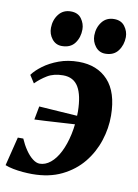

<svg xmlns="http://www.w3.org/2000/svg" viewBox="-88 -829 648 899"><g transform="rotate(10 235.5 -380.0)"><path d="M253 -545Q341 -545 392.5 -489.5Q444 -434 445 -323Q445.5 -263 426.2 -203.8Q407 -144.5 367.8 -96.2Q328.5 -48 268.8 -18.8Q209 10.5 128 10.5Q108 10.5 84 8.5Q60 6.5 37.5 2Q15 -2.5 -1 -9L33 -146H59Q71 -118 87 -94.5Q103 -71 120.8 -57.2Q138.5 -43.5 154.5 -43.5Q181.5 -43.5 206 -63.5Q230.5 -83.5 249 -120.2Q267.5 -157 278.2 -206.5Q289 -256 289 -315Q288 -392 264.8 -431Q241.5 -470 192 -470Q147.5 -470 117 -451.5Q86.5 -433 63 -409L39.5 -445.5Q55 -467.5 85.8 -490.5Q116.5 -513.5 159 -529.2Q201.5 -545 253 -545ZM94.5 -243 106.5 -307Q162 -303 212.8 -299.8Q263.5 -296.5 323 -292.5L314.5 -255.5Q250.5 -252 198 -248.5Q145.5 -245 94.5 -243ZM161 -604Q132 -604 114 -627Q96 -650 96.5 -679.5Q97 -717 118 -744Q139 -771 175.5 -771Q209.5 -771 226.2 -747.8Q243 -724.5 243 -697Q243 -659.5 222.8 -631.8Q202.5 -604 161 -604ZM367.5 -604Q338.5 -604 320.5 -627Q302.5 -650 302.5 -679.5Q303 -717 323.8 -744Q344.5 -771 381.5 -771Q415 -771 432.2 -747.8Q449.5 -724.5 449.5 -697Q449 -659.5 428.5 -631.8Q408 -604 367.5 -604Z"/></g></svg>

Font: Merriweather 72pt ExtraBold
Style: Italic
Weight: 800
Italic angle: -7.8°
Version: Version 2.101